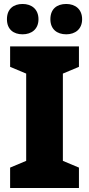

<svg xmlns="http://www.w3.org/2000/svg" viewBox="-20 -948 448 968"><path d="M15 -851C15 -800 48 -775 94 -775C139 -775 174 -801 174 -851C174 -902 139 -928 94 -928C48 -928 15 -903 15 -851ZM234 -851C234 -801 267 -775 314 -775C359 -775 394 -801 394 -851C394 -902 359 -928 314 -928C267 -928 234 -903 234 -851ZM378 0V-103L297 -137V-577L378 -611V-714H31V-611L112 -577V-137L31 -103V0Z"/></svg>

Font: Noto Sans Devanagari UI SemiCondensed Black
Style: Regular
Weight: 900
Width: 4
Designer: Jelle Bosma - Monotype Design Team
Foundry: Monotype Imaging Inc.
Version: Version 2.004